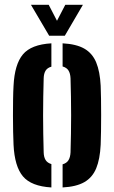

<svg xmlns="http://www.w3.org/2000/svg" viewBox="-20 -794 488 822"><path d="M38 -174Q37 -197 36.2 -229.8Q35.5 -262.5 35.5 -298.8Q35.5 -335 36 -368.8Q36.5 -402.5 38 -427Q42.5 -518.5 78 -561Q113.5 -603.5 200 -608.5V-508.5Q183 -504 175.2 -491.5Q167.5 -479 167 -458.5Q166 -419.5 165.2 -379.8Q164.5 -340 164.5 -300.2Q164.5 -260.5 165.2 -220.8Q166 -181 167 -142Q167.5 -121.5 175.2 -109Q183 -96.5 200 -91.5V8.5Q114 3.5 78.2 -39Q42.5 -81.5 38 -174ZM248 8.5V-90.5Q265.5 -95.5 273.2 -108.2Q281 -121 282 -142Q283 -181.5 283.8 -221Q284.5 -260.5 284.5 -300.5Q284.5 -340.5 283.8 -380Q283 -419.5 282 -458.5Q281 -480 273.2 -492.2Q265.5 -504.5 248 -509.5V-608.5Q306.5 -605.5 341 -585.8Q375.5 -566 391.8 -526.8Q408 -487.5 411 -427Q412 -404 412.5 -371Q413 -338 413 -301.8Q413 -265.5 412.5 -232Q412 -198.5 411 -174Q408 -112.5 391.8 -73.2Q375.5 -34 341 -14.2Q306.5 5.5 248 8.5ZM190.5 -641 112.5 -773.5H188.5L224 -705L259.5 -773.5H335L257.5 -641Z"/></svg>

Font: Big Shoulders Stencil Display Thin ExtraBold
Style: Regular
Weight: 800
Version: Version 2.001